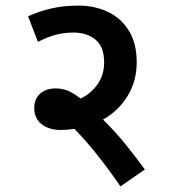

<svg xmlns="http://www.w3.org/2000/svg" viewBox="-20 -652 603 684"><path d="M496 -48 409 12Q321 -116 245 -193Q221 -189 196 -189Q155 -189 128.5 -209.5Q102 -230 102 -267Q102 -300 123 -318.5Q144 -337 179 -337Q199 -337 218.5 -330Q238 -323 267 -301Q301 -316 326 -349.5Q351 -383 351 -430Q351 -485 320.5 -510.5Q290 -536 242 -536Q209 -536 180 -528.5Q151 -521 115 -503L80 -594Q120 -612 163.5 -622Q207 -632 259 -632Q318 -632 365 -609.5Q412 -587 439.5 -542Q467 -497 467 -430Q467 -363 434.5 -310Q402 -257 347 -226Q389 -185 427.5 -137.5Q466 -90 496 -48Z"/></svg>

Font: Noto Sans Devanagari UI SemiBold
Style: Regular
Weight: 600
Designer: Jelle Bosma - Monotype Design Team
Foundry: Monotype Imaging Inc.
Version: Version 2.003; ttfautohint (v1.8.4.7-5d5b)